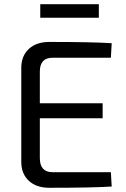

<svg xmlns="http://www.w3.org/2000/svg" viewBox="-20 -890 600 911"><path d="M449 -806H171V-870H449ZM506 -73 510 -5Q418 1 214 1Q153 1 117.5 -31.5Q82 -64 81 -119V-571Q82 -626 117.5 -658.5Q153 -691 214 -691Q418 -691 510 -685L506 -616H229Q169 -616 169 -550V-400H467V-329H169V-140Q169 -73 229 -73Z"/></svg>

Font: Exo 2.0
Style: Regular
Weight: 400
Designer: Natanael Gama
Version: Version 1.001;PS 001.001;hotconv 1.0.70;makeotf.lib2.5.58329